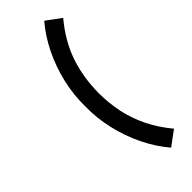

<svg xmlns="http://www.w3.org/2000/svg" viewBox="-330 -886 1113 1113"><g transform="rotate(-45 226.5 -329.5)"><path d="M322.8 190.3Q265.1 122.9 223.3 37.2Q181.5 -48.6 159.9 -143Q138.3 -237.3 140 -330Q138.3 -422.7 159.9 -517Q181.5 -611.4 223.3 -697.2Q265.1 -782.9 322.8 -850.3L412.2 -784.3Q325.2 -680.2 287.6 -569Q250 -457.8 249.2 -330Q249.6 -246.2 265.6 -169.8Q281.6 -93.5 317.6 -19.8Q353.7 53.9 412.2 124.2Z"/></g></svg>

Font: Vela Sans GX ExtLt
Style: Regular
Weight: 200
Designer: Principal design: Mikhail Sharanda - project Manrope.
Design modification: Ravid Balaliev
Foundry: Mikhail Sharanda
Version: Version 1.001